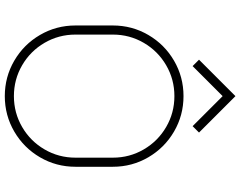

<svg xmlns="http://www.w3.org/2000/svg" viewBox="-118 -844 977 780"><g transform="rotate(90 370.0 -453.5)"><path d="M657 -424V-272Q657 -194 618.5 -128Q580 -62 514 -23.5Q448 15 370 15Q292 15 226 -23.5Q160 -62 121.5 -128Q83 -194 83 -272V-424Q83 -502 121.5 -568Q160 -634 226 -672.5Q292 -711 370 -711Q448 -711 514 -672.5Q580 -634 618.5 -568Q657 -502 657 -424ZM370 -22Q438 -22 495.5 -55.5Q553 -89 586.5 -146.5Q620 -204 620 -272V-424Q620 -492 586.5 -549.5Q553 -607 495.5 -640.5Q438 -674 370 -674Q302 -674 244.5 -640.5Q187 -607 153.5 -549.5Q120 -492 120 -424V-272Q120 -204 153.5 -146.5Q187 -89 244.5 -55.5Q302 -22 370 -22ZM222 -774 370 -922 518 -774 492 -748 370 -870 248 -748Z"/></g></svg>

Font: M Major Mono Display
Style: Regular
Weight: 400
Designer: Emre Parlak
Foundry: Emre Parlak
Version: Version 2.000; ttfautohint (v1.8) -l 8 -r 50 -G 200 -x 14 -D